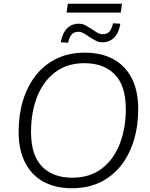

<svg xmlns="http://www.w3.org/2000/svg" viewBox="-20 -993 799 1021"><path d="M362 8Q276 8 212.5 -26Q149 -60 114 -127.5Q79 -195 79 -291Q79 -381 102 -457.5Q125 -534 170 -591.5Q215 -649 280.5 -681Q346 -713 431 -713Q518 -713 581.5 -679Q645 -645 680 -578Q715 -511 715 -414Q715 -324 692 -247.5Q669 -171 624 -113.5Q579 -56 513.5 -24Q448 8 362 8ZM364 -48Q457 -48 520.5 -96Q584 -144 616.5 -227Q649 -310 649 -413Q649 -537 590.5 -597Q532 -657 428 -657Q337 -657 273.5 -609Q210 -561 177.5 -478.5Q145 -396 145 -292Q145 -168 203 -108Q261 -48 364 -48ZM334 -926 341 -973H629L622 -926ZM524 -768Q504 -768 486.5 -778Q469 -788 453 -798Q439 -808 425 -816Q411 -824 397 -824Q375 -824 362 -810.5Q349 -797 342 -766L303 -768Q309 -801 322 -823Q335 -845 354.5 -856Q374 -867 399 -867Q419 -867 436 -857.5Q453 -848 470 -837Q484 -827 497.5 -819Q511 -811 526 -811Q549 -811 561.5 -824.5Q574 -838 581 -869L620 -867Q612 -817 586.5 -792.5Q561 -768 524 -768Z"/></svg>

Font: Nunito Sans 12pt ExtraLight 12pt Light
Style: Italic
Weight: 300
Italic angle: -9°
Version: Version 3.101;gftools[0.9.27]